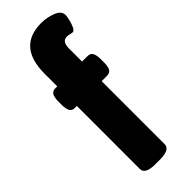

<svg xmlns="http://www.w3.org/2000/svg" viewBox="-253 -784 810 810"><g transform="rotate(-45 151.5 -379.0)"><path d="M65 -30V-406H53Q37 -406 30 -418Q23 -430 23 -456V-473Q23 -499 30 -511Q37 -523 53 -523H65V-598Q65 -760 206 -760Q238 -760 270.5 -748Q303 -736 303 -710Q303 -704 299 -686Q295 -668 288 -653Q281 -638 272 -638Q269 -638 258.5 -640.5Q248 -643 244 -643Q228 -643 220.5 -633Q213 -623 213 -600V-523H246Q262 -523 269 -511Q276 -499 276 -473V-456Q276 -430 269 -418Q262 -406 246 -406H213V-30Q213 2 153 2H125Q65 2 65 -30Z"/></g></svg>

Font: Asap Condensed
Style: Bold
Weight: 700
Designer: Pablo Cosgaya
Foundry: Omnibus-Type
Version: Version 1.010; ttfautohint (v1.8)